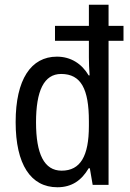

<svg xmlns="http://www.w3.org/2000/svg" viewBox="-20 -780 549 810"><path d="M222 10C283 10 324 -19 354 -70H359L371 0H438V-608H501V-671H438V-760H355V-671H212V-608H355V-538C355 -517 356 -487 358 -462H354C325 -511 279 -541 220 -541C111 -541 46 -445 46 -265C46 -86 110 10 222 10ZM240 -60C166 -60 132 -131 132 -264C132 -396 165 -468 238 -468C322 -468 355 -404 355 -269V-249C355 -121 319 -60 240 -60Z"/></svg>

Font: Noto Sans Lao UI Cond
Style: Regular
Weight: 400
Width: 3
Designer: Monotype Design Team
Foundry: Monotype Imaging Inc.
Version: Version 2.000